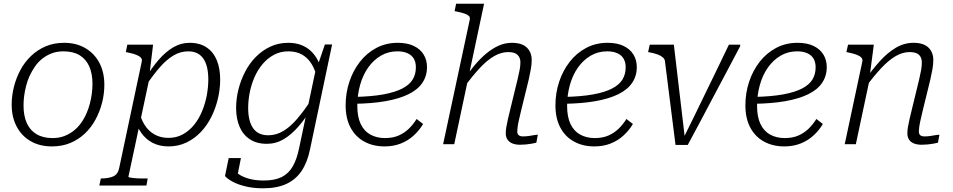

<svg xmlns="http://www.w3.org/2000/svg" viewBox="-20 -778 5141 1036"><path d="M447 -167Q458 -192 465 -219Q472 -246 475.5 -273Q479 -300 479 -325Q479 -381 461.5 -420Q444 -459 409.5 -480Q375 -501 322 -501Q288 -501 260 -490.5Q232 -480 209 -462Q186 -444 169 -419.5Q152 -395 139 -367Q128 -342 121 -315Q114 -288 110.5 -261.5Q107 -235 107 -209Q107 -153 124.5 -114Q142 -75 177 -54Q212 -33 264 -33Q298 -33 326 -43.5Q354 -54 377 -72Q400 -90 417.5 -114.5Q435 -139 447 -167ZM43 -213Q43 -261 55 -309Q67 -357 90 -400Q113 -443 147.5 -476Q182 -509 226.5 -528Q271 -547 326 -547Q392 -547 441 -518Q490 -489 516.5 -438.5Q543 -388 543 -321Q543 -272 531 -224.5Q519 -177 496 -134Q473 -91 438.5 -58Q404 -25 359.5 -6.5Q315 12 260 12Q194 12 145 -16.5Q96 -45 69.5 -96Q43 -147 43 -213Z M516 223 524 185H526Q565 185 590.5 174Q616 163 623 129L745 -446Q748 -459 739 -468Q730 -477 712 -483.5Q694 -490 669 -495L659 -497L667 -537H806L787 -380L791 -378L673 175Q672 178 679.5 179.5Q687 181 698.5 182.5Q710 184 724 184.5Q738 185 752 185H777L770 223ZM704 -145 730 -180Q740 -136 761 -103Q782 -70 814.5 -52Q847 -34 889 -34Q932 -34 966.5 -53Q1001 -72 1027 -104Q1053 -136 1070 -177Q1087 -218 1095.5 -262.5Q1104 -307 1104 -350Q1104 -397 1092.5 -431Q1081 -465 1057 -483Q1033 -501 996 -501Q953 -501 915 -478Q877 -455 841.5 -414Q806 -373 769 -318L762 -352Q798 -411 835.5 -454.5Q873 -498 914.5 -522.5Q956 -547 1003 -547Q1058 -547 1095 -522Q1132 -497 1150 -452.5Q1168 -408 1168 -349Q1168 -298 1156 -246.5Q1144 -195 1121 -148.5Q1098 -102 1064 -66Q1030 -30 986 -9Q942 12 889 12Q841 12 804 -7Q767 -26 742 -61.5Q717 -97 704 -145Z M1594 21 1686 -414 1691 -415 1733 -538H1772L1653 27Q1639 97 1607.5 144Q1576 191 1525 214.5Q1474 238 1400 238Q1348 238 1306 228Q1264 218 1235.5 202.5Q1207 187 1194 172L1214 75H1280L1258 186Q1252 184 1247.5 179Q1243 174 1240.5 167.5Q1238 161 1237.5 152.5Q1237 144 1239 136Q1251 151 1273 165Q1295 179 1327.5 187.5Q1360 196 1404 196Q1462 196 1499.5 177.5Q1537 159 1559.5 120Q1582 81 1594 21ZM1718 -386 1692 -351Q1683 -396 1663 -430Q1643 -464 1611.5 -482.5Q1580 -501 1536 -501Q1493 -501 1458.5 -482.5Q1424 -464 1397.5 -433Q1371 -402 1353.5 -362Q1336 -322 1327.5 -279Q1319 -236 1319 -194Q1319 -150 1330.5 -116.5Q1342 -83 1366 -65.5Q1390 -48 1427 -48Q1471 -48 1509.5 -71.5Q1548 -95 1584 -137.5Q1620 -180 1657 -235L1665 -199Q1629 -140 1591 -96Q1553 -52 1511 -27Q1469 -2 1420 -2Q1365 -2 1328 -26.5Q1291 -51 1272.5 -94.5Q1254 -138 1254 -195Q1254 -245 1266.5 -295Q1279 -345 1302.5 -390.5Q1326 -436 1360.5 -471Q1395 -506 1439 -526.5Q1483 -547 1536 -547Q1573 -547 1603 -536Q1633 -525 1656 -504Q1679 -483 1694.5 -453Q1710 -423 1718 -386Z M2055 12Q1993 12 1945.5 -14Q1898 -40 1871.5 -89.5Q1845 -139 1845 -210Q1845 -276 1865 -336.5Q1885 -397 1922 -444.5Q1959 -492 2011 -519.5Q2063 -547 2126 -547Q2178 -547 2213 -530Q2248 -513 2266 -483.5Q2284 -454 2284 -416Q2284 -368 2259 -331Q2234 -294 2184 -269.5Q2134 -245 2060 -232Q1986 -219 1888 -218L1893 -255Q1985 -257 2048 -268.5Q2111 -280 2150 -300Q2189 -320 2206.5 -348.5Q2224 -377 2224 -415Q2224 -443 2212.5 -462Q2201 -481 2178.5 -491Q2156 -501 2124 -501Q2075 -501 2035 -477.5Q1995 -454 1966.5 -413.5Q1938 -373 1923 -319.5Q1908 -266 1908 -206Q1908 -147 1926.5 -108.5Q1945 -70 1979 -51.5Q2013 -33 2057 -33Q2100 -33 2131.5 -47Q2163 -61 2186.5 -84Q2210 -107 2228 -136L2263 -109Q2243 -75 2212.5 -47Q2182 -19 2142.5 -3.5Q2103 12 2055 12Z M2371 0H2431L2592 -758H2441L2433 -718L2443 -716Q2468 -711 2484.5 -705.5Q2501 -700 2509 -693Q2517 -686 2515 -673ZM2792 -182 2833 -349Q2840 -380 2844.5 -406Q2849 -432 2849 -454Q2849 -496 2822.5 -521.5Q2796 -547 2742 -547Q2705 -547 2670.5 -531.5Q2636 -516 2603 -488.5Q2570 -461 2538.5 -423Q2507 -385 2476 -340L2487 -312Q2531 -370 2569.5 -411.5Q2608 -453 2646 -475Q2684 -497 2722 -497Q2757 -497 2772.5 -482Q2788 -467 2788 -442Q2788 -422 2784 -401.5Q2780 -381 2773 -351L2736 -199Q2727 -162 2721 -136.5Q2715 -111 2712 -92.5Q2709 -74 2709 -59Q2709 -38 2719 -24Q2729 -10 2746 -3.5Q2763 3 2786 3Q2802 3 2817.5 1.5Q2833 0 2847.5 -2.5Q2862 -5 2874 -8L2882 -51Q2872 -51 2859.5 -48.5Q2847 -46 2832 -44Q2817 -42 2801 -42Q2787 -42 2779 -48.5Q2771 -55 2771 -69Q2771 -78 2773 -93Q2775 -108 2780 -130Q2785 -152 2792 -182Z M3187 12Q3125 12 3077.5 -14Q3030 -40 3003.5 -89.5Q2977 -139 2977 -210Q2977 -276 2997 -336.5Q3017 -397 3054 -444.5Q3091 -492 3143 -519.5Q3195 -547 3258 -547Q3310 -547 3345 -530Q3380 -513 3398 -483.5Q3416 -454 3416 -416Q3416 -368 3391 -331Q3366 -294 3316 -269.5Q3266 -245 3192 -232Q3118 -219 3020 -218L3025 -255Q3117 -257 3180 -268.5Q3243 -280 3282 -300Q3321 -320 3338.5 -348.5Q3356 -377 3356 -415Q3356 -443 3344.5 -462Q3333 -481 3310.5 -491Q3288 -501 3256 -501Q3207 -501 3167 -477.5Q3127 -454 3098.5 -413.5Q3070 -373 3055 -319.5Q3040 -266 3040 -206Q3040 -147 3058.5 -108.5Q3077 -70 3111 -51.5Q3145 -33 3189 -33Q3232 -33 3263.5 -47Q3295 -61 3318.5 -84Q3342 -107 3360 -136L3395 -109Q3375 -75 3344.5 -47Q3314 -19 3274.5 -3.5Q3235 12 3187 12Z M3616 -537H3486L3477 -497L3488 -495Q3513 -490 3530 -483.5Q3547 -477 3557 -468Q3567 -459 3568 -447L3625 4H3691Q3727 -62 3762 -128.5Q3797 -195 3832.5 -262Q3868 -329 3903.5 -395.5Q3939 -462 3974 -529V-537H3913Q3882 -472 3851 -408Q3820 -344 3789 -280.5Q3758 -217 3727 -153Q3696 -89 3664 -25L3677 -19Z M4212 12Q4150 12 4102.5 -14Q4055 -40 4028.5 -89.5Q4002 -139 4002 -210Q4002 -276 4022 -336.5Q4042 -397 4079 -444.5Q4116 -492 4168 -519.5Q4220 -547 4283 -547Q4335 -547 4370 -530Q4405 -513 4423 -483.5Q4441 -454 4441 -416Q4441 -368 4416 -331Q4391 -294 4341 -269.5Q4291 -245 4217 -232Q4143 -219 4045 -218L4050 -255Q4142 -257 4205 -268.5Q4268 -280 4307 -300Q4346 -320 4363.5 -348.5Q4381 -377 4381 -415Q4381 -443 4369.5 -462Q4358 -481 4335.5 -491Q4313 -501 4281 -501Q4232 -501 4192 -477.5Q4152 -454 4123.5 -413.5Q4095 -373 4080 -319.5Q4065 -266 4065 -206Q4065 -147 4083.5 -108.5Q4102 -70 4136 -51.5Q4170 -33 4214 -33Q4257 -33 4288.5 -47Q4320 -61 4343.5 -84Q4367 -107 4385 -136L4420 -109Q4400 -75 4369.5 -47Q4339 -19 4299.5 -3.5Q4260 12 4212 12Z M4538 0H4598L4676 -367L4674 -376L4695 -537H4556L4547 -497L4557 -495Q4582 -490 4600 -483.5Q4618 -477 4627 -468Q4636 -459 4633 -446ZM4959 -182 5000 -349Q5007 -380 5011.5 -406Q5016 -432 5016 -454Q5016 -496 4989.5 -521.5Q4963 -547 4909 -547Q4859 -547 4814 -520.5Q4769 -494 4727 -447.5Q4685 -401 4643 -340L4654 -312Q4697 -370 4736 -411.5Q4775 -453 4812.5 -475Q4850 -497 4888 -497Q4924 -497 4939 -482Q4954 -467 4954 -442Q4954 -422 4950.5 -401.5Q4947 -381 4940 -351L4903 -199Q4894 -162 4888 -136.5Q4882 -111 4879 -92.5Q4876 -74 4876 -59Q4876 -38 4885.5 -24Q4895 -10 4912.5 -3.5Q4930 3 4952 3Q4969 3 4984.5 1.5Q5000 0 5014.5 -2.5Q5029 -5 5041 -8L5049 -51Q5039 -51 5026 -48.5Q5013 -46 4998.5 -44Q4984 -42 4968 -42Q4953 -42 4945.5 -48.5Q4938 -55 4938 -69Q4938 -78 4940 -93Q4942 -108 4947 -130Q4952 -152 4959 -182Z"/></svg>

Font: Roboto Serif 20pt ExtraLight
Style: Italic
Weight: 250
Italic angle: -10°
Version: Version 1.007